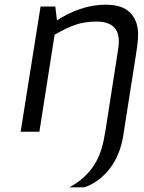

<svg xmlns="http://www.w3.org/2000/svg" viewBox="-20 -562 616 819"><path d="M559 -323 513 -30 506 15Q493 98 449.5 155.5Q406 213 341 237H276Q338 204 375.5 151Q413 98 426 16L431 -12L479 -320Q487 -368 487 -385Q487 -470 392 -470Q342 -470 302.5 -456.5Q263 -443 213 -414L148 0H68L153 -534H216L223 -475Q268 -505 321.5 -523.5Q375 -542 431 -542Q502 -542 535.5 -507.5Q569 -473 569 -416Q569 -382 559 -323Z"/></svg>

Font: Exo
Style: Italic
Weight: 400
Italic angle: -9°
Designer: Natanael Gama
Foundry: Natanael Gama
Version: Version 1.500; ttfautohint (v1.6)